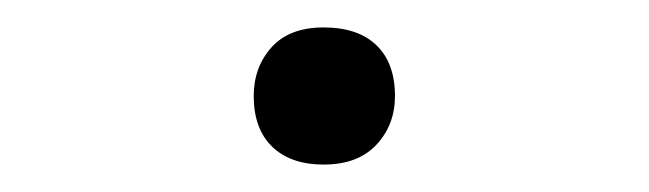

<svg xmlns="http://www.w3.org/2000/svg" viewBox="-20 -374 473 140"><path d="M216 -254Q192 -254 178.5 -267Q165 -280 165 -304Q165 -325 178 -339.5Q191 -354 216 -354Q241 -354 254.5 -341Q268 -328 268 -304Q268 -283 254.5 -268.5Q241 -254 216 -254Z"/></svg>

Font: Lexend Mega ExtraLight
Style: Regular
Weight: 250
Version: Version 1.007